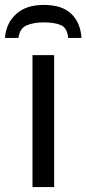

<svg xmlns="http://www.w3.org/2000/svg" viewBox="-47 -760 351 780"><path d="M173 0H85V-536H173ZM131 -740Q205 -740 242.5 -704Q280 -668 284 -606H230Q226 -647 200.5 -658Q175 -669 129 -669Q90 -669 61.5 -657Q33 -645 28 -606H-27Q-22 -666 18.5 -703Q59 -740 131 -740Z"/></svg>

Font: Noto IKEA Arabic
Style: Regular
Weight: 400
Designer: Monotype Design Team
Foundry: Monotype Imaging Inc.
Version: Version 1.200